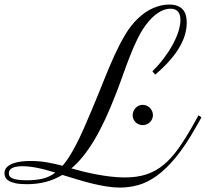

<svg xmlns="http://www.w3.org/2000/svg" viewBox="-20 -806 922 860"><path d="M662.6 -486.8Q691.4 -515.1 714.6 -546.1Q737.8 -577.1 754.2 -607.4Q770.5 -637.7 779.3 -665.5Q788.1 -693.4 788.1 -716.3Q788.1 -726.1 786.1 -735.4Q784.2 -744.6 779.1 -751.7Q773.9 -758.8 765.4 -762.9Q756.8 -767.1 743.7 -767.1Q715.8 -767.1 687.3 -748Q658.7 -729 632.3 -692.9Q611.8 -665 595 -630.1Q578.1 -595.2 562.5 -555.7Q546.9 -516.1 531.7 -473.1Q516.6 -430.2 499.5 -386.2Q475.6 -324.7 451.9 -273.4Q428.2 -222.2 403.6 -180.7Q378.9 -139.2 353.3 -107.2Q327.6 -75.2 299.8 -51.8Q323.2 -44.9 351.8 -37.8Q380.4 -30.8 411.6 -24.9Q442.9 -19 475.1 -15.1Q507.3 -11.2 539.1 -11.2Q595.2 -11.2 637.2 -25.4Q679.2 -39.6 713.9 -68.6Q748.5 -97.7 779.5 -141.4Q810.5 -185.1 844.2 -244.6L869.1 -289.6L882.3 -280.3L856.9 -235.4Q810.5 -153.3 767.1 -100.8Q723.6 -48.3 681.9 -18.3Q640.1 11.7 599.4 22.9Q558.6 34.2 517.6 34.2Q489.7 34.2 458.3 29.3Q426.8 24.4 393.8 16.4Q360.8 8.3 326.7 -2Q292.5 -12.2 259.3 -22.5Q223.1 -1 184.1 9Q145 19 100.1 19Q69.3 19 50 14.9Q30.8 10.7 19.5 3.9Q8.3 -2.9 4.2 -11.7Q0 -20.5 0 -29.3Q0 -46.9 11.2 -57.6Q22.5 -68.4 39.6 -74.5Q56.6 -80.6 77.1 -82.8Q97.7 -85 116.2 -85Q156.7 -85 193.1 -78.4Q229.5 -71.8 260.3 -63.5Q275.4 -81.1 290.3 -104.5Q305.2 -127.9 321 -158.4Q336.9 -189 354 -227.3Q371.1 -265.6 390.6 -312.5Q421.4 -385.7 446 -448Q470.7 -510.3 494.1 -561Q517.6 -611.8 541.7 -652.1Q565.9 -692.4 596.2 -721.7Q629.9 -754.4 666.5 -770Q703.1 -785.6 737.3 -785.6Q760.3 -785.6 775.6 -779.3Q791 -772.9 800 -762Q809.1 -751 812.7 -736.3Q816.4 -721.7 816.4 -704.6Q816.4 -647 780 -588.1Q743.7 -529.3 674.8 -471.7ZM100.6 1.5Q141.1 1.5 171.4 -5.9Q201.7 -13.2 228 -32.7Q211.9 -37.6 194.1 -42.7Q176.3 -47.9 157.2 -52Q138.2 -56.2 118.9 -58.8Q99.6 -61.5 81.1 -61.5Q52.2 -61.5 35.9 -54Q19.5 -46.4 19.5 -29.3Q19.5 -22.9 22.7 -17.3Q25.9 -11.7 34.7 -7.6Q43.5 -3.4 59.3 -1Q75.2 1.5 100.6 1.5ZM574.2 -290Q574.2 -299.3 577.9 -307.9Q581.5 -316.4 587.6 -322.8Q593.8 -329.1 601.8 -332.8Q609.9 -336.4 619.1 -336.4Q628.4 -336.4 636.7 -332.8Q645 -329.1 651.4 -322.8Q657.7 -316.4 661.4 -308.1Q665 -299.8 665 -290.5Q665 -281.2 661.4 -272.9Q657.7 -264.6 651.4 -258.5Q645 -252.4 636.7 -249Q628.4 -245.6 619.1 -245.6Q609.9 -245.6 601.6 -249Q593.3 -252.4 587.2 -258.5Q581.1 -264.6 577.6 -272.7Q574.2 -280.8 574.2 -290Z"/></svg>

Font: Petit Formal Script
Style: Regular
Weight: 400
Version: Version 1.001; ttfautohint (v0.8) -G 200 -r 50